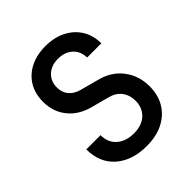

<svg xmlns="http://www.w3.org/2000/svg" viewBox="-206 -871 1011 1011"><g transform="rotate(-45 300.0 -365.0)"><path d="M303 10Q195 10 130 -47Q65 -104 65 -203H171Q171 -148 207 -116.5Q243 -85 303 -85Q362 -85 396 -117Q430 -149 430 -202Q430 -242 408 -272Q386 -302 345 -313L240 -341Q166 -361 123.5 -414Q81 -467 81 -541Q81 -601 107.5 -645.5Q134 -690 183 -715Q232 -740 297 -740Q362 -740 411.5 -715Q461 -690 488.5 -645.5Q516 -601 516 -542H410Q410 -589 378.5 -617.5Q347 -646 297 -646Q247 -646 216.5 -617.5Q186 -589 186 -543Q186 -506 206.5 -481Q227 -456 264 -446L372 -417Q448 -397 492 -339Q536 -281 536 -202Q536 -137 507 -89.5Q478 -42 426 -16Q374 10 303 10Z"/></g></svg>

Font: JetBrains Mono NL SemiBold
Style: Regular
Weight: 600
Designer: Philipp Nurullin, Konstantin Bulenkov
Foundry: JetBrains
Version: Version 2.304; ttfautohint (v1.8.4.7-5d5b)